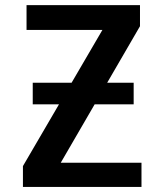

<svg xmlns="http://www.w3.org/2000/svg" viewBox="-20 -736 627 756"><path d="M108.9 -410.2H506.3V-325.2H108.9ZM70.3 -82 383.3 -618.2H84.5V-715.8H531.2V-632.8L219.2 -95.2H537.1V0H70.3Z"/></svg>

Font: Monda SemiBold
Style: Regular
Weight: 600
Designer: Vernon Adams
Foundry: Vernon Adams
Version: Version 2.200